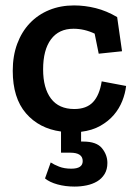

<svg xmlns="http://www.w3.org/2000/svg" viewBox="-20 -478 507 708"><path d="M376 123Q376 147 365.5 164Q355 181 338 191Q321 201 299.5 205.5Q278 210 255 210Q221 210 192 202Q163 194 146 180L167 121Q179 129 198 136.5Q217 144 243 144Q285 144 285 116Q285 85 239 85H205V7Q124 -4 75.5 -60.5Q27 -117 27 -217Q27 -272 43.5 -316.5Q60 -361 90 -392.5Q120 -424 161.5 -441Q203 -458 253 -458Q293 -458 333 -448Q373 -438 412 -415L430 -289L344 -280L329 -354Q291 -372 251 -372Q197 -372 168 -333Q139 -294 139 -222Q139 -153 168 -114.5Q197 -76 254 -76Q299 -76 323 -101.5Q347 -127 355 -178L445 -161Q442 -134 431 -106Q420 -78 400 -54.5Q380 -31 350 -14Q320 3 279 8V44H287Q336 44 356 68.5Q376 93 376 123Z"/></svg>

Font: Zilla Slab SemiBold
Style: Regular
Weight: 600
Designer: Typotheque.com
Foundry: Typotheque type foundry
Version: Version 1.1; 2017